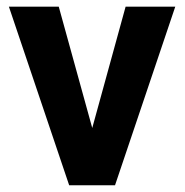

<svg xmlns="http://www.w3.org/2000/svg" viewBox="-20 -548 546 568"><path d="M153.8 -528.3 252.9 -169.4 351.6 -528.3H498.5L320.3 0H184.6L6.3 -528.3Z"/></svg>

Font: Vazirmatn UI
Style: Bold
Weight: 700
Designer: Saber Rastikerdar
Foundry: Saber Rastikerdar
Version: Version 33.003